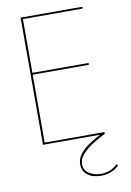

<svg xmlns="http://www.w3.org/2000/svg" viewBox="-99 -760 708 1041"><g transform="rotate(-10 255.0 -240.0)"><path d="M464 173 471 180Q460 195 432.5 207.5Q405 220 373 220Q325 220 297.5 198.5Q270 177 270 140Q270 109 290 83.5Q310 58 340.5 37.5Q371 17 404 0H90V-700H430V-690H101V-394H410V-384H101V-10H430V0Q396 16 361.5 38Q327 60 303.5 85.5Q280 111 280 140Q280 174 308 192Q336 210 373 210Q403 210 428 198Q453 186 464 173Z"/></g></svg>

Font: Jost* Hairline
Style: Regular
Weight: 100
Version: Version 3.7